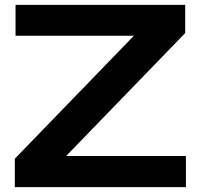

<svg xmlns="http://www.w3.org/2000/svg" viewBox="-20 -770 826 790"><path d="M745 0V-128H252L742 -634V-750H44V-623H531L41 -117V0Z"/></svg>

Font: Bounded Med
Style: Regular
Weight: 500
Designer: Vlad Churkin
Version: Version 3.0